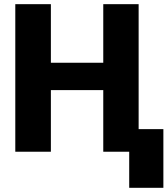

<svg xmlns="http://www.w3.org/2000/svg" viewBox="-20 -731 807 925"><path d="M647.9 0H477.5V-296.9H225.1V0H53.7V-710.9H225.1V-428.7H477.5V-710.9H647.9ZM767.1 173.8H602.5V-108.9H767.1Z"/></svg>

Font: Roboto
Style: Regular
Weight: 900
Designer: Google
Version: Version 2.001171; 2014